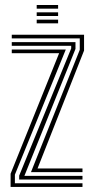

<svg xmlns="http://www.w3.org/2000/svg" viewBox="-20 -737 368 757"><path d="M102.1 -58.3 294.5 -540.6V-585.5H26.4V-600H311.4V-537.6L128 -72.8H305.2V-58.3ZM21.8 0V-52.1L213.1 -527.2H26.4V-541.7H239.4L38.7 -48.3V-14.5H305.2V0ZM55.6 -29.1V-44.5L260.7 -546.1V-556.4H26.4V-570.9H277.6V-544.1L76.2 -43.6H305.2V-29.1ZM124.7 -702.8V-717.3H209.1V-702.8ZM124.7 -645V-659.5H209.1V-645ZM124.7 -673.9V-688.4H209.1V-673.9Z"/></svg>

Font: Big Shoulders Inline Text SC Thin
Style: Regular
Weight: 100
Designer: Patric King
Foundry: XO Type Co
Version: Version 2.002